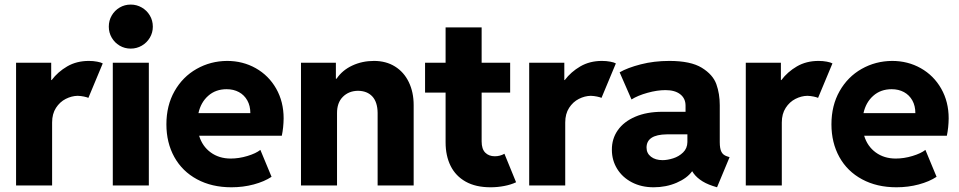

<svg xmlns="http://www.w3.org/2000/svg" viewBox="-20 -794 4106 822"><path d="M48.8 -525.4H199.2V-451.2H201.2Q227.5 -486.3 267.8 -509.8Q308.1 -533.2 360.4 -533.2Q379.4 -533.2 396 -530Q412.6 -526.9 419.9 -522.5L358.4 -375Q352.1 -377.9 339.4 -380.6Q326.7 -383.3 312.5 -383.8Q286.6 -383.3 261.5 -370.6Q236.3 -357.9 219.7 -332.3Q203.1 -306.6 203.1 -269.5V0H48.8Z M462.9 -525.4H617.2V0H462.9ZM445.8 -679.7Q445.8 -706.1 458.3 -727.5Q470.7 -749 492.2 -761.7Q513.7 -774.4 539.6 -774.4Q565.4 -774.4 587.2 -761.7Q608.9 -749 621.6 -727.5Q634.3 -706.1 634.3 -679.7Q634.3 -654.3 621.6 -632.8Q608.9 -611.3 587.2 -598.6Q565.4 -585.9 539.6 -585.9Q513.7 -585.9 492.2 -598.6Q470.7 -611.3 458.3 -632.8Q445.8 -654.3 445.8 -679.7Z M692.4 -261.7Q692.4 -342.3 727.3 -403.8Q762.2 -465.3 821.8 -499Q881.3 -532.7 952.1 -533.2Q1019.5 -533.2 1075 -502Q1130.4 -470.7 1162.4 -414.6Q1194.3 -358.4 1194.3 -287.1Q1193.8 -247.6 1186.5 -212.9H832.5Q846.2 -167.5 882.1 -141.4Q918 -115.2 967.8 -115.2Q1002.9 -115.2 1039.3 -126.2Q1075.7 -137.2 1094.7 -152.3L1142.6 -37.1Q1111.8 -16.6 1066.4 -4.4Q1021 7.8 970.7 7.8Q886.7 7.8 823.5 -26.4Q760.3 -60.5 726.3 -121.8Q692.4 -183.1 692.4 -261.7ZM1051.8 -309.6Q1051.8 -340.8 1038.8 -364Q1025.9 -387.2 1002.9 -399.7Q980 -412.1 950.2 -412.1Q903.3 -412.1 871.6 -384Q839.8 -356 829.6 -309.6Z M1268.6 -525.4H1418V-457H1420.9Q1445.8 -493.7 1488.3 -513.4Q1530.8 -533.2 1581.1 -533.2Q1632.8 -533.2 1671.1 -509.3Q1709.5 -485.4 1730.2 -442.4Q1751 -399.4 1751 -343.8V0H1596.7V-310.5Q1596.2 -356.9 1574.2 -380.9Q1552.2 -404.8 1512.7 -405.3Q1473.1 -404.8 1447.8 -379.4Q1422.4 -354 1422.9 -308.6V0H1268.6Z M1887.7 -184.6V-397.5H1799.8V-525.4H1887.7V-676.8H2042V-525.4H2164.1V-397.5H2042V-188.5Q2042 -156.2 2057.4 -140.6Q2072.8 -125 2098.6 -125Q2120.6 -125 2139.6 -135.7L2189.5 -13.7Q2168 -3.4 2138.9 2.2Q2109.9 7.8 2080.1 7.8Q2016.6 7.8 1973.6 -16.4Q1930.7 -40.5 1909.2 -83.7Q1887.7 -127 1887.7 -184.6Z M2245.6 -525.4H2396V-451.2H2397.9Q2424.3 -486.3 2464.6 -509.8Q2504.9 -533.2 2557.1 -533.2Q2576.2 -533.2 2592.8 -530Q2609.4 -526.9 2616.7 -522.5L2555.2 -375Q2548.8 -377.9 2536.1 -380.6Q2523.4 -383.3 2509.3 -383.8Q2483.4 -383.3 2458.3 -370.6Q2433.1 -357.9 2416.5 -332.3Q2399.9 -306.6 2399.9 -269.5V0H2245.6Z M2599.6 -152.3Q2599.1 -199.7 2625 -236.6Q2650.9 -273.4 2700 -294.4Q2749 -315.4 2816.4 -315.4H2915V-341.8Q2915 -372.6 2892.3 -390.4Q2869.6 -408.2 2829.1 -408.2Q2793.5 -408.2 2752.2 -396.7Q2710.9 -385.3 2683.6 -368.2L2632.8 -484.4Q2666.5 -503.9 2723.4 -518.6Q2780.3 -533.2 2845.7 -533.2Q2937 -533.2 2984.6 -503.9Q3032.2 -474.6 3046.9 -433.6Q3061.5 -392.6 3061.5 -343.8V-185.5Q3061.5 -158.2 3068.4 -144.3Q3075.2 -130.4 3091.8 -125L3103.5 -121.1L3049.8 7.8L3031.2 2Q2998.5 -8.8 2976.6 -25.1Q2954.6 -41.5 2943.8 -60.5H2942.9Q2921.9 -31.2 2877 -11.7Q2832 7.8 2778.3 7.8Q2726.1 7.8 2685.3 -13.4Q2644.5 -34.7 2622.1 -71.3Q2599.6 -107.9 2599.6 -152.3ZM2816.4 -108.4Q2837.4 -108.4 2862.1 -116.2Q2886.7 -124 2904.5 -141.4Q2922.4 -158.7 2922.9 -185.5V-218.8H2835Q2748 -217.8 2748 -162.1Q2748 -137.7 2767.1 -123Q2786.1 -108.4 2816.4 -108.4Z M3172.9 -525.4H3323.2V-451.2H3325.2Q3351.6 -486.3 3391.8 -509.8Q3432.1 -533.2 3484.4 -533.2Q3503.4 -533.2 3520 -530Q3536.6 -526.9 3543.9 -522.5L3482.4 -375Q3476.1 -377.9 3463.4 -380.6Q3450.7 -383.3 3436.5 -383.8Q3410.6 -383.3 3385.5 -370.6Q3360.4 -357.9 3343.8 -332.3Q3327.1 -306.6 3327.1 -269.5V0H3172.9Z M3539.6 -261.7Q3539.6 -342.3 3574.5 -403.8Q3609.4 -465.3 3668.9 -499Q3728.5 -532.7 3799.3 -533.2Q3866.7 -533.2 3922.1 -502Q3977.5 -470.7 4009.5 -414.6Q4041.5 -358.4 4041.5 -287.1Q4041 -247.6 4033.7 -212.9H3679.7Q3693.4 -167.5 3729.2 -141.4Q3765.1 -115.2 3814.9 -115.2Q3850.1 -115.2 3886.5 -126.2Q3922.9 -137.2 3941.9 -152.3L3989.7 -37.1Q3959 -16.6 3913.6 -4.4Q3868.2 7.8 3817.9 7.8Q3733.9 7.8 3670.7 -26.4Q3607.4 -60.5 3573.5 -121.8Q3539.6 -183.1 3539.6 -261.7ZM3898.9 -309.6Q3898.9 -340.8 3886 -364Q3873 -387.2 3850.1 -399.7Q3827.1 -412.1 3797.4 -412.1Q3750.5 -412.1 3718.8 -384Q3687 -356 3676.8 -309.6Z"/></svg>

Font: Reddit Sans Vanilla ExtraBold
Style: Regular
Weight: 800
Designer: Stephen Hutchings
Foundry: Reddit
Version: Version 1.013